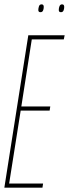

<svg xmlns="http://www.w3.org/2000/svg" viewBox="-21 -862 317 882"><path d="M-1 0 109 -700H276L272 -681H125L77 -373H210L207 -354H74L21 -19H177L174 0ZM259 -806Q253 -806 251 -809Q249 -812 249 -816Q249 -826 252.5 -834Q256 -842 264 -842Q270 -842 272 -838.5Q274 -835 274 -830Q274 -820 270.5 -813Q267 -806 259 -806ZM165 -806Q159 -806 157 -809Q155 -812 155 -816Q155 -824 158 -833Q161 -842 170 -842Q176 -842 178 -838.5Q180 -835 180 -830Q180 -820 176.5 -813Q173 -806 165 -806Z"/></svg>

Font: Georama ExtraCondensed Thin
Style: Italic
Weight: 100
Width: 2
Italic angle: -9°
Designer: Jean-Baptiste Levee
Foundry: Production Type
Version: Version 1.001